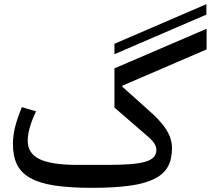

<svg xmlns="http://www.w3.org/2000/svg" viewBox="-20 -889 1011 921"><path d="M420 12Q315 12 242.5 1Q170 -10 125.5 -35Q81 -60 61.5 -100Q42 -140 42 -199Q42 -239 53 -282Q64 -325 85 -375L153 -355Q113 -272 113 -213Q113 -153 170 -125.5Q227 -98 352 -98H492Q559 -98 604.5 -101.5Q650 -105 678 -113.5Q706 -122 718 -136Q730 -150 730 -170Q730 -185 720.5 -200.5Q711 -216 685 -238L529 -373V-561L971 -751V-652L567 -478V-473L684 -368Q718 -339 741 -314Q764 -289 778 -266.5Q792 -244 798.5 -222.5Q805 -201 805 -178Q805 -125 785 -89Q765 -53 719.5 -30.5Q674 -8 600.5 2Q527 12 420 12ZM529 -679 970 -869V-819L529 -629Z"/></svg>

Font: IBM Plex Sans Arabic Text
Style: Regular
Weight: 450
Designer: Mike Abbink, Paul van der Laan, Pieter van Rosmalen, Wael Morcos, Khajak Apelian
Foundry: Bold Monday
Version: Version 1.2